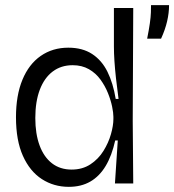

<svg xmlns="http://www.w3.org/2000/svg" viewBox="-20 -712 676 745"><path d="M247 13Q189 13 142.5 -17Q96 -47 69 -107Q42 -167 42 -257Q42 -342 67 -402.5Q92 -463 138 -495Q184 -527 245 -527Q300 -527 337.5 -502.5Q375 -478 397 -433.5Q419 -389 429 -328H440Q434 -372 430 -408.5Q426 -445 424 -475.5Q422 -506 422 -532V-681H497L495 -243L497 0H426L437 -167H427Q414 -108 390 -68Q366 -28 330.5 -7.5Q295 13 247 13ZM258 -54Q300 -54 331 -74.5Q362 -95 381.5 -126.5Q401 -158 410.5 -191.5Q420 -225 420 -250V-259Q420 -274 415 -298.5Q410 -323 399 -350.5Q388 -378 370 -403Q352 -428 325 -443.5Q298 -459 262 -459Q217 -459 184.5 -434.5Q152 -410 134.5 -364Q117 -318 117 -254Q117 -193 133.5 -148Q150 -103 181.5 -78.5Q213 -54 258 -54ZM551 -562Q558 -597 561.5 -622Q565 -647 565.5 -664Q566 -681 566 -692H636Q636 -662 628.5 -629.5Q621 -597 605 -562Z"/></svg>

Font: Bricolage Grotesque 72pt Light
Style: Regular
Weight: 300
Designer: Mathieu Triay
Foundry: Atelier Triay
Version: Version 1.001;gftools[0.9.33.dev8+g029e19f]